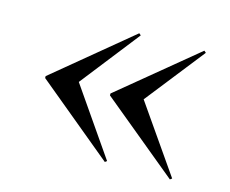

<svg xmlns="http://www.w3.org/2000/svg" viewBox="-71 -523 756 632"><g transform="rotate(15 307.0 -207.5)"><path d="M553.2 -427.4 559.7 -421.8 401.6 -221 559.7 6.5 553.2 11.3 291.1 -204.8V-211.3ZM331.5 -427.4 337.9 -421.8 180.6 -221 337.9 6.5 331.5 11.3 70.2 -204.8V-211.3Z"/></g></svg>

Font: Playfair 144pt SemiExpanded SemiBold
Style: Regular
Weight: 600
Width: 6
Designer: Claus Eggers Sørensen
Foundry: Claus Eggers Sørensen
Version: Version 2.203